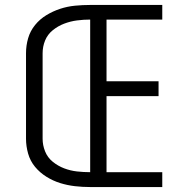

<svg xmlns="http://www.w3.org/2000/svg" viewBox="-20 -755 760 775"><path d="M344 0H635V-60H410V-367H620V-427H410V-676H635V-735H344Q313 -735 282.5 -732Q252 -729 223 -719.5Q194 -710 167.5 -694Q141 -678 121.5 -654Q102 -630 93.5 -600.5Q85 -571 85 -540V-195Q85 -165 93.5 -135Q102 -105 121.5 -81.5Q141 -58 167.5 -41.5Q194 -25 223 -16Q252 -7 282.5 -3.5Q313 0 344 0ZM344 -60Q317 -60 290.5 -63Q264 -66 239 -75.5Q214 -85 193 -102Q172 -119 162 -144Q152 -169 152 -195V-540Q152 -567 162 -591.5Q172 -616 193 -633Q214 -650 239 -659.5Q264 -669 290.5 -672.5Q317 -676 344 -676Z"/></svg>

Font: Iosevka Sparkle Light
Style: Regular
Weight: 300
Designer: Belleve Invis
Foundry: Belleve Invis
Version: Version 4.5.0; ttfautohint (v1.8.3)